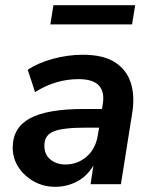

<svg xmlns="http://www.w3.org/2000/svg" viewBox="-20 -710 587 740"><path d="M193 10Q148 10 111 -10.5Q74 -31 51.5 -65Q29 -99 29 -141Q29 -218 95.5 -254Q162 -290 304 -290H373L376 -308Q384 -355 361.5 -380Q339 -405 283 -405Q194 -405 115 -355L87 -441Q125 -467 183 -483Q241 -499 299 -499Q378 -499 423 -470Q468 -441 484 -391Q500 -341 490 -277L446 0H329L340 -72Q315 -30 276 -10Q237 10 193 10ZM232 -76Q279 -76 314 -106.5Q349 -137 357 -189L362 -218H310Q222 -218 186.5 -203.5Q151 -189 151 -149Q151 -114 174.5 -95Q198 -76 232 -76ZM174 -616 186 -690H501L489 -616Z"/></svg>

Font: Nunito Sans
Style: Bold Italic
Weight: 700
Italic angle: -9°
Designer: Vernon Adams
Foundry: Vernon Adams
Version: Version 3.006; ttfautohint (v1.8.3)